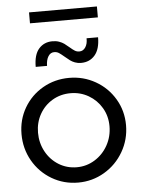

<svg xmlns="http://www.w3.org/2000/svg" viewBox="-59 -920 719 974"><g transform="rotate(-5 300.5 -433.0)"><path d="M34.2 -261.7Q34.2 -335 69.3 -395.3Q104.5 -455.6 165.3 -490.5Q226.1 -525.4 299.8 -525.4Q372.1 -525.4 433.3 -490.5Q494.6 -455.6 530.5 -395Q566.4 -334.5 566.4 -261.7Q566.4 -188.5 530.5 -126.5Q494.6 -64.5 433.3 -28.3Q372.1 7.8 299.8 7.8Q226.6 7.8 165.5 -28.3Q104.5 -64.5 69.3 -126.2Q34.2 -188 34.2 -261.7ZM482.4 -263.7Q482.4 -314.9 457.8 -356.9Q433.1 -398.9 391.4 -423.1Q349.6 -447.3 299.8 -447.3Q249 -447.3 207.5 -422.9Q166 -398.4 142.1 -356Q118.2 -313.5 118.2 -261.7Q118.2 -209.5 142.1 -165.5Q166 -121.6 207.5 -95.9Q249 -70.3 299.8 -70.3Q349.1 -70.3 391.1 -96.2Q433.1 -122.1 457.8 -166.5Q482.4 -210.9 482.4 -263.7ZM231.4 -717.8Q250.5 -717.8 265.4 -712.4Q280.3 -707 290.5 -699.7Q300.8 -692.4 315.4 -679.7Q330.6 -666.5 340.6 -660.4Q350.6 -654.3 363.3 -654.3Q382.8 -654.3 394.5 -672.1Q406.2 -689.9 405.3 -717.8H463.9Q463.9 -657.2 437.3 -626.5Q410.6 -595.7 367.2 -595.7Q350.1 -595.7 335.9 -601.1Q321.8 -606.4 312 -613.8Q302.2 -621.1 287.1 -633.8Q270 -648.4 259.5 -655.3Q249 -662.1 235.4 -662.1Q216.3 -662.1 205.1 -644Q193.8 -626 193.4 -595.7H135.7Q135.7 -657.7 162.1 -687.7Q188.5 -717.8 231.4 -717.8ZM126 -874H471.7V-818.4H126Z"/></g></svg>

Font: Reddit Sans Chocolate
Style: Regular
Weight: 400
Designer: Stephen Hutchings
Foundry: Reddit
Version: Version 1.013